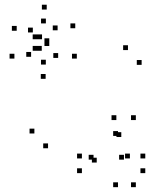

<svg xmlns="http://www.w3.org/2000/svg" viewBox="-20 -764 660 794"><path d="M49.1 -636.8V-656.8H29.1V-636.8ZM115.8 -629.8V-649.8H95.8V-629.8ZM169.7 -667.2V-687.2H149.7V-667.2ZM218.2 -638.7V-658.7H198.2V-638.7ZM153.8 -601.7V-621.7H133.8V-601.7ZM135.2 -601.7V-621.7H115.2V-601.7ZM135.2 -554.1V-574.1H115.2V-554.1ZM152.7 -554.1V-574.1H132.7V-554.1ZM220.5 -524.5V-544.5H200.5V-524.5ZM169.5 -497V-517H149.5V-497ZM108.6 -529.1V-549.1H88.6V-529.1ZM39.6 -521.7V-541.7H19.6V-521.7ZM168.7 -438V-458H148.7V-438ZM297.7 -521.7V-541.7H277.7V-521.7ZM183.8 -585.6V-605.6H163.8V-585.6ZM183.8 -573.8V-593.8H163.8V-573.8ZM291.2 -647.2V-667.2H271.2V-647.2ZM173.2 -724.5V-744.5H153.2V-724.5ZM122.2 -212V-232H102.2V-212ZM178.7 -150.9V-170.9H158.7V-150.9ZM565.7 -495.8V-515.8H545.7V-495.8ZM509.2 -556.9V-576.9H489.2V-556.9ZM541.8 -267.5V-287.5H521.8V-267.5ZM461.2 -267.5V-287.5H441.2V-267.5ZM318.7 -108.8V-128.8H298.7V-108.8ZM318.7 -48V-68H298.7V-48ZM580.8 -48V-68H560.8V-48ZM580.8 -108.8V-128.8H560.8V-108.8ZM517.2 -108.8V-128.8H497.2V-108.8ZM492.6 -103.8V-123.8H472.6V-103.8ZM366.8 -103.8V-123.8H346.8V-103.8ZM380 -91.8V-111.8H360V-91.8ZM481.6 -197.4V-217.4H461.6V-197.4ZM468 -201.9V-221.9H448V-201.9ZM468 10V-10H448V10ZM541.8 10V-10H521.8V10Z"/></svg>

Font: Monaspace Argon Dots Var
Style: Regular
Weight: 400
Designer: Riley Cran and the Lettermatic Team
Version: Version 1.100 (Monaspace Argon Dots)